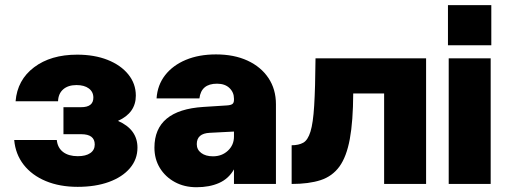

<svg xmlns="http://www.w3.org/2000/svg" viewBox="-20 -732 2016 764"><path d="M449.5 -251Q527 -217 527 -144.5Q527 -98 497 -62.8Q467 -27.5 413.5 -8Q360 11.5 289 11.5Q217.5 11.5 162.2 -11.5Q107 -34.5 74.2 -76.5Q41.5 -118.5 36.5 -175H206Q209 -144 231 -127.2Q253 -110.5 289.5 -110.5Q321.5 -110.5 339.2 -122.8Q357 -135 357 -157Q357 -198 303 -198H232.5V-305.5H303Q351.5 -305.5 351.5 -343.5Q351.5 -366.5 333.5 -380Q315.5 -393.5 284.5 -393.5Q251 -393.5 231.5 -376.5Q212 -359.5 211 -329H42Q49 -414 115.5 -464.2Q182 -514.5 287 -514.5Q355.5 -514.5 408 -493.8Q460.5 -473 490.5 -436Q520.5 -399 520.5 -351.5Q520.5 -283 449.5 -251Z M1078 -317V0H911V-58Q889.5 -20.5 851.5 -3.8Q813.5 13 762 13Q713.5 13 675.8 -7.5Q638 -28 616.2 -63.5Q594.5 -99 594.5 -144.5Q594.5 -294 789 -306.5L883 -312.5Q898.5 -313.5 904.8 -318.2Q911 -323 911 -334.5V-339.5Q911 -364.5 893 -381.8Q875 -399 843.5 -399Q780.5 -399 773.5 -340.5H603Q606.5 -393.5 637 -432.8Q667.5 -472 719.5 -493.8Q771.5 -515.5 839.5 -515.5Q911.5 -515.5 965 -490.8Q1018.5 -466 1048.2 -421.5Q1078 -377 1078 -317ZM763 -158.5Q763 -136.5 780.8 -123.2Q798.5 -110 827.5 -110Q863 -110 887 -132.5Q911 -155 911 -188.5V-208.5L814.5 -203.5Q763 -201 763 -158.5Z M1235.5 -500H1675.5V0H1508.5V-360H1385.5Q1385 -249.5 1372 -179Q1359 -108.5 1330.8 -69.5Q1302.5 -30.5 1255.8 -15.2Q1209 0 1140.5 0V-154Q1168.5 -154 1186.8 -164.2Q1205 -174.5 1215.5 -208.5Q1226 -242.5 1230.2 -312Q1234.5 -381.5 1235.5 -500Z M1762.5 -711.5H1935V-552H1762.5ZM1765.5 -500H1932.5V0H1765.5Z"/></svg>

Font: Overused Grotesk ExtraBold
Style: Regular
Weight: 800
Version: Version 0.004